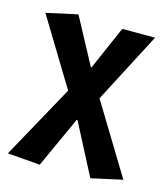

<svg xmlns="http://www.w3.org/2000/svg" viewBox="-105 -591 751 862"><g transform="rotate(15 270.0 -159.5)"><path d="M159.9 188.7 8.4 176.7 196.9 -165.3 7.8 -476.4 153.1 -508.1 267.8 -294.2H271.8L359.9 -496.1H512.5L341.8 -168.6L539.9 156.9L394.9 188.7L271.8 -48.3H267.8Z"/></g></svg>

Font: Source Sans 3 VF
Style: Regular
Weight: 200
Designer: Paul D. Hunt
Foundry: Adobe
Version: Version 3.046;hotconv 1.0.118;makeotfexe 2.5.65603